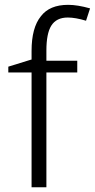

<svg xmlns="http://www.w3.org/2000/svg" viewBox="-20 -785 391 790"><path d="M297.9 -535.2V-486.8H177.2H170.9V-479.5V-14.6H109.9V-479.5V-486.8H102.5H14.2V-510.7L104.5 -538.6L109.9 -540V-545.4V-575.2Q109.9 -671.4 148.4 -718.3Q184.1 -765.1 260.3 -765.1Q298.8 -765.1 350.6 -750.5L334 -699.7Q290.5 -712.9 258.8 -712.9Q211.9 -712.9 190.9 -679.2Q170.9 -647 170.9 -577.1V-542.5V-535.2H177.2Z"/></svg>

Font: Sahel Light FD
Style: Light-FD
Weight: 300
Foundry: Saber Rastikerdar (saber.rastikerdar@gmail.com)
Version: Version 3.3.0